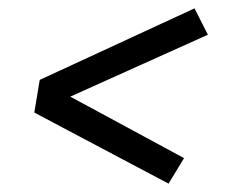

<svg xmlns="http://www.w3.org/2000/svg" viewBox="-20 -570 540 459"><path d="M383 -131 143 -258 62 -301 75 -379 445 -550 477 -487 148 -339 420 -192Z"/></svg>

Font: Iosevka Gothic
Style: Italic
Weight: 400
Italic angle: -9°
Monospace: yes
Designer: Belleve Invis
Foundry: Belleve Invis
Version: Version 15.5.1; ttfautohint (v1.8.4)